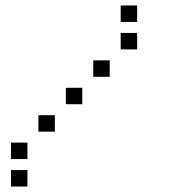

<svg xmlns="http://www.w3.org/2000/svg" viewBox="-20 -700 640 700"><path d="M421 -680Q420 -680 420 -680Q420 -680 420 -679V-621Q420 -620 420 -620Q420 -620 421 -620H479Q480 -620 480 -620Q480 -620 480 -621V-679Q480 -680 480 -680Q480 -680 479 -680ZM421 -580Q420 -580 420 -580Q420 -580 420 -579V-521Q420 -520 420 -520Q420 -520 421 -520H479Q480 -520 480 -520Q480 -520 480 -521V-579Q480 -580 480 -580Q480 -580 479 -580ZM321 -480Q320 -480 320 -480Q320 -480 320 -479V-421Q320 -420 320 -420Q320 -420 321 -420H379Q380 -420 380 -420Q380 -420 380 -421V-479Q380 -480 380 -480Q380 -480 379 -480ZM221 -380Q220 -380 220 -380Q220 -380 220 -379V-321Q220 -320 220 -320Q220 -320 221 -320H279Q280 -320 280 -320Q280 -320 280 -321V-379Q280 -380 280 -380Q280 -380 279 -380ZM121 -280Q120 -280 120 -280Q120 -280 120 -279V-221Q120 -220 120 -220Q120 -220 121 -220H179Q180 -220 180 -220Q180 -220 180 -221V-279Q180 -280 180 -280Q180 -280 179 -280ZM21 -180Q20 -180 20 -180Q20 -180 20 -179V-121Q20 -120 20 -120Q20 -120 21 -120H79Q80 -120 80 -120Q80 -120 80 -121V-179Q80 -180 80 -180Q80 -180 79 -180ZM21 -80Q20 -80 20 -80Q20 -80 20 -79V-21Q20 -20 20 -20Q20 -20 21 -20H79Q80 -20 80 -20Q80 -20 80 -21V-79Q80 -80 80 -80Q80 -80 79 -80Z"/></svg>

Font: Doto Medium
Style: Regular
Weight: 500
Monospace: yes
Version: Version 1.000